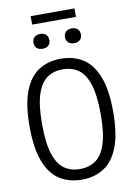

<svg xmlns="http://www.w3.org/2000/svg" viewBox="-110 -1109 831 1187"><g transform="rotate(-10 306.0 -516.0)"><path d="M306 9.5Q226.5 9.5 167.5 -27.8Q108.5 -65 76 -148.5Q43.5 -232 43.5 -370Q43.5 -508 76 -591.5Q108.5 -675 167.5 -712.2Q226.5 -749.5 306 -749.5Q385.5 -749.5 444.2 -712.2Q503 -675 535.8 -591.5Q568.5 -508 568.5 -370Q568.5 -232 535.8 -148.5Q503 -65 444.2 -27.8Q385.5 9.5 306 9.5ZM306 -57Q362 -57 403.2 -85Q444.5 -113 467.2 -180.8Q490 -248.5 490 -367.5Q490 -489 467.2 -557.8Q444.5 -626.5 403.2 -654.8Q362 -683 306 -683Q250 -683 208.8 -655Q167.5 -627 144.8 -559.2Q122 -491.5 122 -372.5Q122 -251 144.8 -182.2Q167.5 -113.5 208.8 -85.2Q250 -57 306 -57ZM405 -829.5Q382 -829.5 368.5 -841.8Q355 -854 355 -875.5Q355 -897.5 368.5 -910Q382 -922.5 405 -922.5Q428 -922.5 441.5 -910Q455 -897.5 455 -875.5Q455 -854 441.5 -841.8Q428 -829.5 405 -829.5ZM207 -829.5Q184 -829.5 170.5 -841.8Q157 -854 157 -875.5Q157 -897.5 170.5 -910Q184 -922.5 207 -922.5Q230 -922.5 243.5 -910Q257 -897.5 257 -875.5Q257 -854 243.5 -841.8Q230 -829.5 207 -829.5ZM168.5 -988V-1041H443.5V-988Z"/></g></svg>

Font: Encode Sans SC Condensed
Style: Regular
Weight: 400
Width: 3
Designer: Multiple Designers
Foundry: Impallari Type
Version: Version 3.002